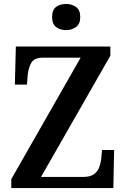

<svg xmlns="http://www.w3.org/2000/svg" viewBox="-20 -949 636 969"><path d="M37 0V-45L387 -658H197Q154 -658 139 -633.5Q124 -609 120 -572L116 -522H55L60 -714H537V-668L187 -56H400Q434 -56 453 -69Q472 -82 480 -103Q488 -124 491 -148L495 -192H556L552 0ZM314 -797Q283 -797 263 -812.5Q243 -828 243 -863Q243 -899 263 -914Q283 -929 314 -929Q342 -929 363.5 -914Q385 -899 385 -863Q385 -828 363.5 -812.5Q342 -797 314 -797Z"/></svg>

Font: Noto Serif Thai SemiCondensed SemiBold
Style: Regular
Weight: 600
Width: 4
Designer: Monotype Design Team
Foundry: Monotype Imaging Inc.
Version: Version 2.002; ttfautohint (v1.8.4.7-5d5b)